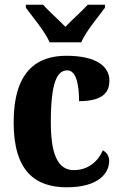

<svg xmlns="http://www.w3.org/2000/svg" viewBox="-20 -786 517 816"><path d="M191 -606H325C344 -651 398 -715 426 -753V-766H353C332 -742 284 -700 258 -672C231 -700 184 -742 163 -766H90V-753C118 -715 172 -651 191 -606ZM264 10C401 10 444 -52 444 -102C444 -122 434 -138 417 -147C397 -100 354 -63 294 -63C224 -63 196 -133 196 -267C196 -437 223 -487 266 -487C304 -487 316 -426 316 -356C426 -356 445 -401 445 -444C445 -500 395 -549 262 -549C136 -549 38 -482 38 -266C38 -60 128 10 264 10Z"/></svg>

Font: Noto Serif Sinhala Condensed ExtraBold
Style: Regular
Weight: 800
Width: 3
Designer: Jelle Bosma - Monotype Design Team
Foundry: Monotype Imaging Inc.
Version: Version 2.007